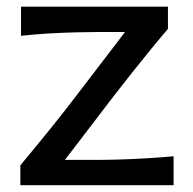

<svg xmlns="http://www.w3.org/2000/svg" viewBox="-20 -546 568 566"><path d="M40 0V-58.6Q85.9 -113.8 128.7 -166.7Q171.4 -219.7 207.5 -267.1L348.6 -451.7H272.5Q244.1 -451.7 204.8 -450.7Q165.5 -449.7 123 -447.3Q80.6 -444.8 42 -440.4V-526.4H475.1V-460.9Q454.1 -436.5 426.8 -403.1Q399.4 -369.6 371.1 -334Q342.8 -298.3 317.4 -265.6L171.4 -74.7H269Q297.9 -74.7 336.4 -75.9Q375 -77.1 415.8 -79.6Q456.5 -82 491.7 -85.4V0Z"/></svg>

Font: Pinar Medium
Style: Regular
Weight: 500
Designer: Amin Abedi
Version: Version 3.000